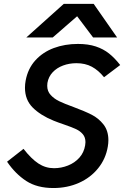

<svg xmlns="http://www.w3.org/2000/svg" viewBox="-20 -962 641 992"><path d="M259 -93Q296.5 -93 331.2 -106.8Q366 -120.5 390 -147.2Q414 -174 420 -211.5Q421.5 -220.5 421.5 -227.5Q421.5 -252.5 408 -268.5Q394.5 -284.5 373.5 -294.5Q352.5 -304.5 313 -318Q276.5 -330.5 257 -338.5Q188.5 -366.5 148.8 -406.5Q109 -446.5 109 -508.5Q109 -527.5 112.5 -545.5Q124 -607.5 162.5 -650Q201 -692.5 258 -713.8Q315 -735 382.5 -735Q435.5 -735 474.8 -722Q514 -709 543.5 -685.5Q573 -662 601 -626L517.5 -563Q488.5 -599 454.5 -617.2Q420.5 -635.5 375 -635.5Q338 -635.5 305.8 -623.5Q273.5 -611.5 252 -588.5Q230.5 -565.5 225 -533.5Q224 -528.5 224 -518.5Q224 -490.5 242 -471Q260 -451.5 286.5 -438.8Q313 -426 360 -409Q418 -387.5 453.8 -369.2Q489.5 -351 514.8 -318.8Q540 -286.5 540 -237.5Q540 -222 537 -204.5Q526.5 -141.5 487.2 -92.8Q448 -44 387.8 -17.2Q327.5 9.5 256 9.5Q171.5 9.5 115.5 -27Q59.5 -63.5 16.5 -126.5L101.5 -193Q141.5 -141.5 178.5 -117.2Q215.5 -93 259 -93ZM309.5 -942H464L585 -768.5H461L378.5 -878L252.5 -768.5H116Z"/></svg>

Font: JuliaMono SemiBoldItalic
Style: Regular
Weight: 600
Italic angle: -9°
Monospace: yes
Designer: cormullion
Foundry: corm
Version: Version 0.049; ttfautohint (v1.8.4)